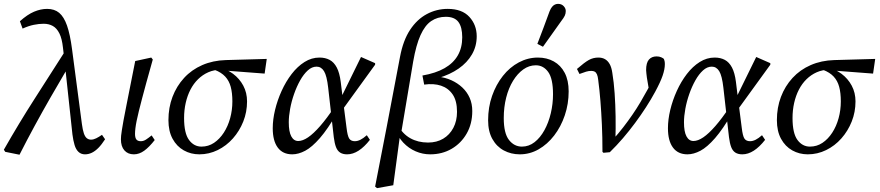

<svg xmlns="http://www.w3.org/2000/svg" viewBox="-42 -786 4557 994"><path d="M-15 0 -22 -11Q56 -148 137.5 -275Q219 -402 300 -529L314 -423H302Q260 -352 219 -280.5Q178 -209 138 -135.5Q98 -62 59 15ZM398 13Q378 13 364.5 0.5Q351 -12 344 -35.5Q337 -59 333 -90L293 -462L292 -470L284 -539Q279 -586 265.5 -613Q252 -640 231.5 -651.5Q211 -663 184 -663Q160 -663 133 -657.5Q106 -652 75 -638L61 -676Q100 -711 134.5 -725.5Q169 -740 202 -740Q240 -740 264.5 -719.5Q289 -699 305 -653.5Q321 -608 331 -531L382 -144Q386 -114 392 -96Q398 -78 407.5 -70.5Q417 -63 429 -63Q442 -63 456 -70Q470 -77 486 -88L502 -65Q484 -37 467 -20Q450 -3 433 5Q416 13 398 13Z M651 13Q620 13 602 -7.5Q584 -28 584 -65Q584 -73 585 -83.5Q586 -94 589 -113Q592 -132 597.5 -163Q603 -194 613 -243L658 -470L741 -488L749 -478L715 -356Q703 -312 693.5 -276Q684 -240 677 -211.5Q670 -183 665.5 -161Q661 -139 659 -122Q657 -105 657 -93Q657 -73 664 -64Q671 -55 687 -55Q701 -55 714 -63.5Q727 -72 743 -85L759 -61Q731 -25 705 -6Q679 13 651 13Z M990 13Q946 13 909.5 -7.5Q873 -28 851.5 -67.5Q830 -107 830 -164Q830 -229 851 -284.5Q872 -340 911 -382.5Q950 -425 1005 -449Q1060 -473 1127 -475L1339 -481L1328 -405L1118 -421L1102 -425Q1066 -425 1036.5 -412Q1007 -399 983.5 -376Q960 -353 944 -322Q928 -291 919.5 -253.5Q911 -216 911 -175Q911 -96 936.5 -61.5Q962 -27 1001 -27Q1037 -27 1066 -46.5Q1095 -66 1116.5 -99Q1138 -132 1149.5 -174Q1161 -216 1161 -261Q1161 -305 1152.5 -336.5Q1144 -368 1124 -389.5Q1104 -411 1070 -424L1089 -438Q1131 -429 1164.5 -404Q1198 -379 1217.5 -342.5Q1237 -306 1237 -261Q1237 -206 1217.5 -157Q1198 -108 1164 -69.5Q1130 -31 1085 -9Q1040 13 990 13Z M1471 13Q1422 13 1396 -22Q1370 -57 1370 -122Q1370 -167 1382 -217Q1394 -267 1416 -315.5Q1438 -364 1468 -403Q1498 -442 1534.5 -465Q1571 -488 1612 -488Q1642 -488 1664.5 -476Q1687 -464 1701.5 -436.5Q1716 -409 1722 -362L1733 -272L1736 -250L1752 -125Q1757 -82 1766 -68.5Q1775 -55 1795 -55Q1809 -55 1824 -62.5Q1839 -70 1857 -86L1873 -62Q1844 -25 1814.5 -6Q1785 13 1755 13Q1733 13 1719 4Q1705 -5 1697.5 -24.5Q1690 -44 1686 -76L1657 -332Q1650 -394 1635.5 -417.5Q1621 -441 1597 -441Q1573 -441 1551.5 -421.5Q1530 -402 1512 -370Q1494 -338 1480.5 -299.5Q1467 -261 1460 -222.5Q1453 -184 1453 -153Q1453 -104 1466 -80Q1479 -56 1502 -56Q1525 -56 1553 -75Q1581 -94 1615.5 -133.5Q1650 -173 1690 -233L1709 -201H1703Q1655 -118 1614 -71Q1573 -24 1538 -5.5Q1503 13 1471 13ZM1726 -211 1719 -271 1827 -491 1900 -459V-451Z M1910 188 1900 180 1960 -129 2029 -492Q2045 -577 2081 -631.5Q2117 -686 2167.5 -713Q2218 -740 2276 -740Q2350 -740 2388 -698.5Q2426 -657 2426 -598Q2426 -547 2401.5 -504.5Q2377 -462 2332.5 -431Q2288 -400 2227 -382L2226 -389Q2263 -385 2295 -370.5Q2327 -356 2351.5 -333Q2376 -310 2389.5 -279.5Q2403 -249 2403 -211Q2403 -145 2374 -94.5Q2345 -44 2296 -15.5Q2247 13 2185 13Q2146 13 2110 -2.5Q2074 -18 2046 -47.5Q2018 -77 2003 -120L2017 -139Q2042 -93 2082 -70.5Q2122 -48 2174 -48Q2219 -48 2252.5 -68Q2286 -88 2305 -124Q2324 -160 2324 -207Q2324 -264 2301.5 -297Q2279 -330 2241 -342.5Q2203 -355 2154 -348L2145 -395Q2214 -407 2259.5 -433Q2305 -459 2328 -499Q2351 -539 2351 -593Q2351 -646 2331 -672.5Q2311 -699 2266 -699Q2223 -699 2190.5 -677Q2158 -655 2135 -604Q2112 -553 2097 -467L2035 -98L2029 -87L1994 173Z M2649 13Q2604 13 2566.5 -7Q2529 -27 2507 -66.5Q2485 -106 2485 -163Q2485 -231 2505.5 -289.5Q2526 -348 2561.5 -393Q2597 -438 2644 -463Q2691 -488 2743 -488Q2789 -488 2825 -468Q2861 -448 2881.5 -409Q2902 -370 2902 -313Q2902 -248 2882 -189Q2862 -130 2827 -84.5Q2792 -39 2746.5 -13Q2701 13 2649 13ZM2660 -27Q2696 -27 2725.5 -50Q2755 -73 2776.5 -112Q2798 -151 2809.5 -199.5Q2821 -248 2821 -298Q2821 -379 2796 -413.5Q2771 -448 2732 -448Q2697 -448 2667 -426.5Q2637 -405 2614 -367.5Q2591 -330 2578.5 -280.5Q2566 -231 2566 -175Q2566 -96 2593 -61.5Q2620 -27 2660 -27ZM2740 -559Q2756 -601 2772 -643Q2788 -685 2803 -727Q2809 -742 2816 -750.5Q2823 -759 2831 -762.5Q2839 -766 2847 -766Q2865 -766 2876 -754.5Q2887 -743 2887 -729Q2887 -716 2882 -705Q2877 -694 2863 -676Q2840 -643 2816 -610Q2792 -577 2769 -544Z M3077 0Q3077 -77 3074 -141.5Q3071 -206 3066.5 -262.5Q3062 -319 3055 -372Q3053 -391 3048.5 -401Q3044 -411 3037 -415Q3030 -419 3019 -419Q3006 -419 2992.5 -415Q2979 -411 2958 -403L2945 -429Q2984 -463 3006.5 -475.5Q3029 -488 3056 -488Q3076 -488 3090.5 -479.5Q3105 -471 3114.5 -454Q3124 -437 3128 -409Q3136 -361 3140 -303Q3144 -245 3145 -183Q3146 -121 3144 -59L3129 -61Q3159 -94 3184.5 -127Q3210 -160 3232 -192Q3254 -224 3273.5 -257Q3293 -290 3311 -323Q3319 -337 3323.5 -346.5Q3328 -356 3332 -366L3319 -313L3307 -384Q3306 -394 3304.5 -405Q3303 -416 3303 -423Q3303 -461 3317.5 -477.5Q3332 -494 3357 -494Q3371 -494 3381 -489.5Q3391 -485 3395 -481Q3397 -477 3398.5 -470Q3400 -463 3400 -454Q3400 -428 3388.5 -394.5Q3377 -361 3350 -311Q3329 -272 3302.5 -231Q3276 -190 3246 -149.5Q3216 -109 3183 -70.5Q3150 -32 3115 2L3082 5Z M3517 13Q3468 13 3442 -22Q3416 -57 3416 -122Q3416 -167 3428 -217Q3440 -267 3462 -315.5Q3484 -364 3514 -403Q3544 -442 3580.5 -465Q3617 -488 3658 -488Q3688 -488 3710.5 -476Q3733 -464 3747.5 -436.5Q3762 -409 3768 -362L3779 -272L3782 -250L3798 -125Q3803 -82 3812 -68.5Q3821 -55 3841 -55Q3855 -55 3870 -62.5Q3885 -70 3903 -86L3919 -62Q3890 -25 3860.5 -6Q3831 13 3801 13Q3779 13 3765 4Q3751 -5 3743.5 -24.5Q3736 -44 3732 -76L3703 -332Q3696 -394 3681.5 -417.5Q3667 -441 3643 -441Q3619 -441 3597.5 -421.5Q3576 -402 3558 -370Q3540 -338 3526.5 -299.5Q3513 -261 3506 -222.5Q3499 -184 3499 -153Q3499 -104 3512 -80Q3525 -56 3548 -56Q3571 -56 3599 -75Q3627 -94 3661.5 -133.5Q3696 -173 3736 -233L3755 -201H3749Q3701 -118 3660 -71Q3619 -24 3584 -5.5Q3549 13 3517 13ZM3772 -211 3765 -271 3873 -491 3946 -459V-451Z M4140 13Q4096 13 4059.5 -7.5Q4023 -28 4001.5 -67.5Q3980 -107 3980 -164Q3980 -229 4001 -284.5Q4022 -340 4061 -382.5Q4100 -425 4155 -449Q4210 -473 4277 -475L4489 -481L4478 -405L4268 -421L4252 -425Q4216 -425 4186.5 -412Q4157 -399 4133.5 -376Q4110 -353 4094 -322Q4078 -291 4069.5 -253.5Q4061 -216 4061 -175Q4061 -96 4086.5 -61.5Q4112 -27 4151 -27Q4187 -27 4216 -46.5Q4245 -66 4266.5 -99Q4288 -132 4299.5 -174Q4311 -216 4311 -261Q4311 -305 4302.5 -336.5Q4294 -368 4274 -389.5Q4254 -411 4220 -424L4239 -438Q4281 -429 4314.5 -404Q4348 -379 4367.5 -342.5Q4387 -306 4387 -261Q4387 -206 4367.5 -157Q4348 -108 4314 -69.5Q4280 -31 4235 -9Q4190 13 4140 13Z"/></svg>

Font: Source Serif 4
Style: Italic
Weight: 400
Italic angle: -12°
Designer: Frank Grießhammer
Foundry: Adobe Systems Incorporated
Version: Version 4.004;hotconv 1.0.116;makeotfexe 2.5.65601